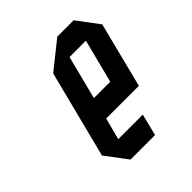

<svg xmlns="http://www.w3.org/2000/svg" viewBox="-147 -596 692 692"><g transform="rotate(-45 199.0 -250.0)"><path d="M270.8 -83.3 250 0H125L62.5 -83.3L147.5 -416.7L251.7 -500H335L397.5 -416.7L334.2 -166.7H167.5L145.8 -83.3ZM188.3 -250H271.7L314.2 -416.7H230.8Z"/></g></svg>

Font: Yulong
Style: Italic
Weight: 400
Italic angle: -14.25°
Designer: GGBotNet
Foundry: f0n7.com
Version: 1.00